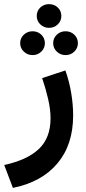

<svg xmlns="http://www.w3.org/2000/svg" viewBox="-39 -644 416 929"><path d="M138.7 -566.9Q138.7 -591.3 156 -607.7Q173.3 -624 198.2 -624Q223.1 -624 240.5 -607.7Q257.8 -591.3 257.8 -566.9Q257.8 -542.5 240.5 -525.9Q223.1 -509.3 198.2 -509.3Q173.3 -509.3 156 -526.1Q138.7 -543 138.7 -566.9ZM218.3 -435.1Q218.3 -459.5 235.8 -476.1Q253.4 -492.7 278.3 -492.7Q303.2 -492.7 320.6 -476.1Q337.9 -459.5 337.9 -435.1Q337.9 -411.1 320.6 -394.3Q303.2 -377.4 278.3 -377.4Q253.4 -377.4 235.8 -394.3Q218.3 -411.1 218.3 -435.1ZM58.6 -435.1Q58.6 -459.5 76.2 -476.1Q93.8 -492.7 118.7 -492.7Q143.6 -492.7 160.9 -476.1Q178.2 -459.5 178.2 -435.1Q178.2 -411.1 160.9 -394.3Q143.6 -377.4 118.7 -377.4Q93.8 -377.4 76.2 -394.3Q58.6 -411.1 58.6 -435.1ZM23.4 265.1 -18.6 154.3Q92.3 130.4 148.9 76.9Q205.6 23.4 205.6 -71.8Q205.6 -115.2 193.4 -167Q181.2 -218.8 165 -266.1L277.3 -303.2Q295.9 -251.5 305.4 -194.8Q314.9 -138.2 314.9 -85.4Q314.9 56.6 238.5 147Q162.1 237.3 23.4 265.1Z"/></svg>

Font: Vazirmatn RD UI FD SemiBold
Style: Regular
Weight: 600
Designer: Saber Rastikerdar
Foundry: Saber Rastikerdar
Version: Version 33.003